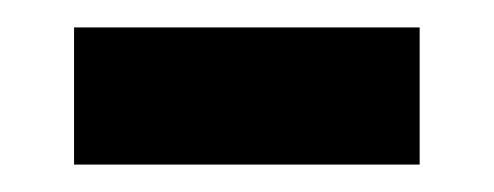

<svg xmlns="http://www.w3.org/2000/svg" viewBox="-20 -364 360 140"><path d="M34 -244V-344H286V-244Z"/></svg>

Font: Oswald SemiBold
Style: Regular
Weight: 600
Designer: Vernon Adams
Foundry: Vernon Adams
Version: Version 4.103;gftools[0.9.33.dev8+g029e19f]